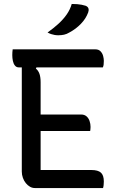

<svg xmlns="http://www.w3.org/2000/svg" viewBox="-20 -949 590 969"><path d="M44 -700H461Q478 -700 487.5 -690Q497 -680 500.5 -666.5Q504 -653 504 -642Q504 -631 503 -623Q502 -615 499 -609H164L161 -603Q174 -592 179.5 -575.5Q185 -559 185 -534V-371H390Q406 -371 416.5 -362Q427 -353 432 -338.5Q437 -324 437 -308Q437 -304 436.5 -300.5Q436 -297 436 -294Q436 -291 435 -288H185V-91H441Q475 -91 489.5 -77.5Q504 -64 504 -33Q504 -24 503 -15Q502 -6 500 0H156Q143 0 131.5 -6.5Q120 -13 110.5 -24.5Q101 -36 95.5 -51.5Q90 -67 90 -83V-609H74Q63 -609 55.5 -618Q48 -627 45 -641.5Q42 -656 42 -671Q42 -678 42.5 -685.5Q43 -693 44 -700ZM342 -929Q357 -929 369.5 -928Q382 -927 392 -925Q402 -923 412 -920Q424 -915 426.5 -906Q429 -897 425 -886Q419 -870 410 -856Q401 -842 388.5 -829Q376 -816 361.5 -805Q347 -794 330 -785Q317 -777 303.5 -774Q290 -771 274 -771Q265 -771 256 -772.5Q247 -774 238 -777Q229 -780 220 -785Q251 -807 275.5 -829.5Q300 -852 317 -876.5Q334 -901 342 -929Z"/></svg>

Font: Code D Ace
Style: Regular
Weight: 400
Version: Version 1.085; ttfautohint (v1.8.4.7-5d5b);Nerd Fonts 3.0.2